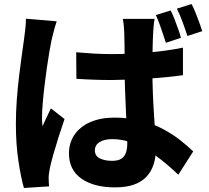

<svg xmlns="http://www.w3.org/2000/svg" viewBox="-20 -869 1040 955"><path d="M359 -609Q403 -605 447 -602.5Q491 -600 536 -600Q628 -600 719.5 -608Q811 -616 890 -632V-495Q811 -484 719.5 -478Q628 -472 536 -471Q493 -471 448.5 -472.5Q404 -474 360 -477ZM749 -775Q746 -760 744.5 -743Q743 -726 742 -709Q741 -693 740 -666Q739 -639 738.5 -605Q738 -571 738 -533Q738 -461 740.5 -401Q743 -341 746.5 -291.5Q750 -242 752.5 -201.5Q755 -161 755 -126Q755 -84 743.5 -49.5Q732 -15 708 10.5Q684 36 645.5 49.5Q607 63 552 63Q447 63 385 19.5Q323 -24 323 -106Q323 -159 351 -199.5Q379 -240 430 -262Q481 -284 549 -284Q622 -284 682 -268.5Q742 -253 790 -227.5Q838 -202 875.5 -172.5Q913 -143 941 -116L867 0Q808 -56 753.5 -95.5Q699 -135 646 -156Q593 -177 538 -177Q500 -177 476 -162.5Q452 -148 452 -121Q452 -93 477 -81Q502 -69 537 -69Q566 -69 582 -78.5Q598 -88 605.5 -107.5Q613 -127 613 -155Q613 -180 611 -221.5Q609 -263 606.5 -314Q604 -365 602 -421Q600 -477 600 -533Q600 -591 599.5 -638.5Q599 -686 598 -707Q598 -718 596 -738.5Q594 -759 591 -775ZM262 -763Q258 -752 252.5 -732.5Q247 -713 242.5 -694.5Q238 -676 236 -667Q232 -649 226 -614Q220 -579 213.5 -534.5Q207 -490 201.5 -443.5Q196 -397 192.5 -355.5Q189 -314 189 -285Q189 -276 189.5 -263Q190 -250 192 -241Q198 -257 205 -271Q212 -285 219 -300Q226 -315 233 -330L301 -277Q286 -234 271.5 -188Q257 -142 245.5 -101.5Q234 -61 228 -33Q226 -23 224 -9Q222 5 222 14Q222 22 222.5 34Q223 46 224 58L99 66Q84 14 71.5 -69Q59 -152 59 -254Q59 -311 63.5 -372.5Q68 -434 75 -491Q82 -548 88.5 -595Q95 -642 99 -670Q102 -692 105.5 -721Q109 -750 109 -776ZM829 -817Q839 -797 848.5 -772.5Q858 -748 866.5 -724Q875 -700 880 -681L805 -656Q798 -678 790 -702Q782 -726 773.5 -749.5Q765 -773 755 -794ZM933 -849Q943 -830 953 -805Q963 -780 971.5 -756.5Q980 -733 986 -714L912 -690Q902 -722 888.5 -758.5Q875 -795 860 -826Z"/></svg>

Font: Noto Sans SC ExtraBold
Style: Regular
Weight: 800
Designer: Ryoko NISHIZUKA 西塚涼子 (kana, bopomofo & ideographs); Paul D. Hunt (Latin, Greek & Cyrillic); Sandoll Communications 산돌커뮤니
Foundry: Adobe
Version: Version 2.004-H2;hotconv 1.0.118;makeotfexe 2.5.65603